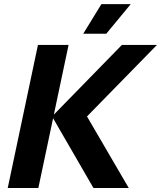

<svg xmlns="http://www.w3.org/2000/svg" viewBox="-20 -933 799 953"><path d="M443.8 0 238.4 -355H411.8L619 0ZM18.4 0 168.4 -710H320.4L170.4 0ZM238.4 -355 585 -710H759L411.8 -355ZM393 -765.4 483.4 -912.6H629L507.4 -765.4Z"/></svg>

Font: Geist
Style: Italic
Weight: 400
Italic angle: -12°
Designer: Basement.studio, Andrés Briganti, Mateo Zaragoza
Foundry: Basement.studio, Vercel, Andrés Briganti, Guido Ferreyra, Mateo Zaragoza
Version: Version 1.500